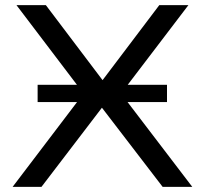

<svg xmlns="http://www.w3.org/2000/svg" viewBox="-20 -725 795 745"><path d="M29 0 317 -379 318 -344 44 -705H158L378 -414L598 -705H711L436 -344V-380L726 0H611L374 -309H377L141 0ZM126 -329V-396H628V-329Z"/></svg>

Font: Nunito Sans 7pt SemiExpanded
Style: Regular
Weight: 400
Width: 6
Designer: Vernon Adams
Foundry: Vernon Adams
Version: Version 3.101;gftools[0.9.27]